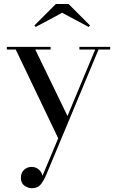

<svg xmlns="http://www.w3.org/2000/svg" viewBox="-20 -700 588 983"><path d="M298 -634.5 163 -562 156 -569.5 266 -679.5H331L441 -569.5L434 -562ZM239 -446.5H160.5L325.5 -106L467.5 -446.5H386.5V-460H544V-446.5H484.5L215.5 198Q202 228.5 187 246Q172 263.5 143.5 263.5Q124.5 263.5 105.8 251Q87 238.5 87 210Q87 185 102.8 169.8Q118.5 154.5 142.5 154.5Q161.5 154.5 177.2 166.8Q193 179 197.5 200L278 8L60.5 -446.5H15V-460H239Z"/></svg>

Font: Bodoni* 16
Style: Regular
Weight: 400
Version: Version 2.2